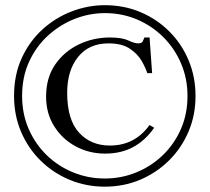

<svg xmlns="http://www.w3.org/2000/svg" viewBox="-20 -698 801 734"><path d="M727.5 -331.1Q727.5 -257.8 700.7 -194.8Q673.8 -131.8 626 -84.5Q578.1 -37.1 515.4 -10.7Q452.6 15.6 380.9 15.6Q309.1 15.6 246.3 -10.5Q183.6 -36.6 135.7 -83.5Q87.9 -130.4 60.8 -193.6Q33.7 -256.8 33.7 -331.1Q33.7 -412.1 63.2 -476.3Q92.8 -540.5 142.6 -585.7Q192.4 -630.9 254.4 -654.5Q316.4 -678.2 380.9 -678.2Q454.1 -678.2 517.1 -651.6Q580.1 -625 627.4 -577.6Q674.8 -530.3 701.2 -467Q727.5 -403.8 727.5 -331.1ZM696.8 -331.1Q696.8 -397.9 672.1 -455.6Q647.5 -513.2 604 -556.4Q560.5 -599.6 503.4 -623.8Q446.3 -647.9 380.9 -647.9Q322.3 -647.9 266.1 -626Q210 -604 164.3 -562.7Q118.7 -521.5 91.6 -462.9Q64.5 -404.3 64.5 -331.1Q64.5 -262.7 89.6 -205.1Q114.7 -147.5 158.4 -105Q202.1 -62.5 259.3 -39.1Q316.4 -15.6 380.9 -15.6Q443.8 -15.6 500.7 -38.8Q557.6 -62 601.8 -104.2Q646 -146.5 671.4 -204.3Q696.8 -262.2 696.8 -331.1ZM569.3 -209.5Q535.6 -161.1 489.5 -136Q443.4 -110.8 381.8 -110.8Q320.8 -110.8 269.5 -138.4Q218.3 -166 187.3 -215.1Q156.2 -264.2 156.2 -328.6Q156.2 -400.9 190.9 -451.2Q225.6 -501.5 281.2 -528.1Q336.9 -554.7 399.9 -554.7Q446.3 -554.7 470.2 -543.5Q494.1 -532.2 508.3 -532.2Q522.5 -532.2 525.9 -540.3Q529.3 -548.3 532.2 -554.7H551.8L561.5 -418.5H543Q537.1 -437.5 522 -464.4Q506.8 -491.2 476.6 -511.7Q446.3 -532.2 394.5 -532.2Q320.3 -532.2 278.6 -480.5Q236.8 -428.7 236.8 -343.3Q236.8 -240.7 282 -191.2Q327.1 -141.6 399.9 -141.6Q495.6 -141.6 551.8 -220.2Z"/></svg>

Font: Awami Nastaliq
Style: Regular
Weight: 400
Designer: Peter Martin, SIL International
Foundry: SIL International
Version: Version 3.100